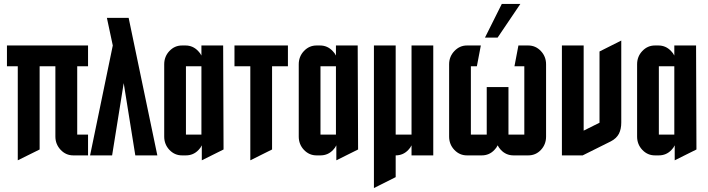

<svg xmlns="http://www.w3.org/2000/svg" viewBox="-20 -785 3579 970"><path d="M259.8 -450.2H180.2V-29.8L69.8 24.9V-450.2H15.1V-555.2H424.8V-450.2H370.1V-105H424.8V0H350.1Q313 0 286.6 -27.8Q259.8 -56.2 259.8 -95.2Z M774.9 0H663.6L605 -365.2L546.4 0H435.1L549.8 -555.2L520 -694.8H629.9Z M997.6 -450.2H919.4V-105H997.6ZM999.5 -50.8Q993.7 -38.1 982.9 -27.3Q957 0 919.4 0H899.4Q862.3 0 835.9 -27.8Q809.6 -55.7 809.6 -95.2V-460Q809.6 -499.5 835.9 -527.3Q862.3 -555.2 899.4 -555.2H917.5Q954.6 -555.2 981 -527.3Q991.7 -516.6 997.6 -504.4V-555.2H1107.4L1109.4 -29.8L999.5 24.9Z M1244.6 24.9V-450.2H1164.6V-555.2H1434.6V-450.2H1354.5V-29.8Z M1677.2 -450.2H1599.1V-105H1677.2ZM1679.2 -50.8Q1673.3 -38.1 1662.6 -27.3Q1636.7 0 1599.1 0H1579.1Q1542 0 1515.6 -27.8Q1489.3 -55.7 1489.3 -95.2V-460Q1489.3 -499.5 1515.6 -527.3Q1542 -555.2 1579.1 -555.2H1597.2Q1634.3 -555.2 1660.6 -527.3Q1671.4 -516.6 1677.2 -504.4V-555.2H1787.1L1789.1 -29.8L1679.2 24.9Z M1979 0V109.9L1869.1 165V-555.2H1979V-105H2059.1V-555.2H2168.9V0H2059.1V-50.8Q2053.2 -38.1 2042.5 -27.3Q2016.6 0 1979 0Z M2494.1 -595.2H2430.2L2515.1 -765.1H2608.9ZM2648.9 -555.2Q2686 -555.2 2712.4 -527.3Q2738.8 -499.5 2738.8 -460V-95.2Q2738.8 -55.2 2712.4 -27.3Q2686.5 0 2648.9 0H2574.2Q2536.6 0 2510.3 -27.8Q2500.5 -38.6 2494.1 -50.8Q2488.8 -38.6 2477.5 -27.3Q2451.7 0 2414.1 0H2338.9Q2301.8 0 2275.4 -27.8Q2249 -55.7 2249 -95.2V-460Q2249 -499 2275.4 -526.9Q2302.2 -555.2 2338.9 -555.2H2409.2L2389.2 -450.2H2358.9V-105H2439V-345.2H2548.8V-105H2628.9V-450.2H2579.1L2599.1 -555.2Z M2818.8 0V-555.2H2928.7V-125L3008.8 -165V-524.9L3118.7 -580.1V-166Q3118.7 -132.8 3106.9 -109.4Q3094.2 -85.4 3065.9 -70.8L2923.8 0Z M3386.7 -450.2H3308.6V-105H3386.7ZM3388.7 -50.8Q3382.8 -38.1 3372.1 -27.3Q3346.2 0 3308.6 0H3288.6Q3251.5 0 3225.1 -27.8Q3198.7 -55.7 3198.7 -95.2V-460Q3198.7 -499.5 3225.1 -527.3Q3251.5 -555.2 3288.6 -555.2H3306.6Q3343.8 -555.2 3370.1 -527.3Q3380.9 -516.6 3386.7 -504.4V-555.2H3496.6L3498.5 -29.8L3388.7 24.9Z"/></svg>

Font: Horta
Style: Regular
Weight: 600
Width: 3
Version: Version 0.11